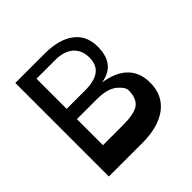

<svg xmlns="http://www.w3.org/2000/svg" viewBox="-185 -893 1058 1058"><g transform="rotate(-45 343.5 -364.5)"><path d="M342 0H80V-729H308Q420 -729 482 -682Q543 -636 543 -549Q543 -412 420 -393Q607 -363 607 -204Q607 -107 536 -53Q465 0 342 0ZM325 -663H179V-428H325Q468 -428 468 -538Q468 -595 433 -628Q395 -663 325 -663ZM337 -348H179V-145H337Q420 -145 455 -168Q493 -194 493 -259Q493 -284 455 -316Q414 -348 337 -348Z"/></g></svg>

Font: OpenDyslexic
Style: Regular
Weight: 400
Designer: Abbie Gonzalez
Version: Version 0.920;hotconv 1.0.109;makeotfexe 2.5.65596